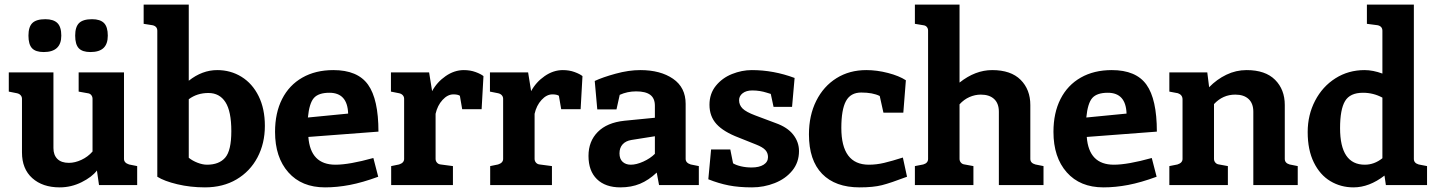

<svg xmlns="http://www.w3.org/2000/svg" viewBox="-20 -800 6212 830"><path d="M573 -82V0H408L399 -63Q378 -35 333 -12.5Q288 10 238 10Q164 10 119.5 -30Q75 -70 75 -141V-373Q75 -382 69 -388.5Q63 -395 53 -397L18 -404V-487H211V-160Q211 -130 228 -113Q245 -96 278 -96Q304 -96 332 -109Q360 -122 380 -145V-373Q380 -382 374.5 -389Q369 -396 359 -397L320 -404V-487H516V-113Q516 -96 538 -89ZM103 -646Q103 -684 120 -700.5Q137 -717 176 -717Q211 -717 228 -700.5Q245 -684 245 -646Q245 -575 169 -575Q134 -575 118.5 -591.5Q103 -608 103 -646ZM305 -646Q305 -684 322 -700.5Q339 -717 378 -717Q413 -717 429.5 -700.5Q446 -684 446 -646Q446 -610 427.5 -592.5Q409 -575 371 -575Q336 -575 320.5 -591.5Q305 -608 305 -646Z M1125 -256Q1125 -180 1093 -119.5Q1061 -59 1002.5 -24.5Q944 10 866 10Q803 10 746.5 -3.5Q690 -17 660 -36V-667Q660 -677 654.5 -683Q649 -689 639 -691L601 -697V-780H796V-451Q854 -497 919 -497Q977 -497 1024 -468Q1071 -439 1098 -384.5Q1125 -330 1125 -256ZM980 -233Q980 -319 954.5 -358.5Q929 -398 881 -398Q832 -398 796 -371V-118Q812 -105 834 -96.5Q856 -88 875 -88Q927 -88 953.5 -118.5Q980 -149 980 -233Z M1594 -117 1615 -36Q1547 -11 1492 -0.5Q1437 10 1385 10Q1284 10 1226.5 -55Q1169 -120 1169 -230Q1169 -312 1199.5 -372Q1230 -432 1287 -464.5Q1344 -497 1421 -497Q1526 -497 1571 -434Q1616 -371 1616 -231L1313 -208Q1322 -88 1430 -88Q1490 -88 1594 -117ZM1311 -292 1485 -309Q1482 -399 1404 -399Q1357 -399 1337 -376.5Q1317 -354 1311 -292Z M2070 -471 2062 -328H1978L1968 -386Q1959 -392 1940 -392Q1915 -392 1893 -368Q1871 -344 1863 -308V-113Q1863 -104 1869 -97Q1875 -90 1885 -89L1938 -82V0H1671V-82L1705 -89Q1727 -96 1727 -113V-373Q1727 -382 1721 -388.5Q1715 -395 1705 -397L1670 -404V-487H1835L1848 -406Q1869 -445 1906.5 -471Q1944 -497 1985 -497Q2013 -497 2036 -488.5Q2059 -480 2070 -471Z M2498 -471 2490 -328H2406L2396 -386Q2387 -392 2368 -392Q2343 -392 2321 -368Q2299 -344 2291 -308V-113Q2291 -104 2297 -97Q2303 -90 2313 -89L2366 -82V0H2099V-82L2133 -89Q2155 -96 2155 -113V-373Q2155 -382 2149 -388.5Q2143 -395 2133 -397L2098 -404V-487H2263L2276 -406Q2297 -445 2334.5 -471Q2372 -497 2413 -497Q2441 -497 2464 -488.5Q2487 -480 2498 -471Z M3001 -82V0H2829L2819 -54Q2784 -21 2746.5 -5.5Q2709 10 2662 10Q2597 10 2560.5 -25.5Q2524 -61 2524 -126Q2524 -189 2564 -229.5Q2604 -270 2679 -278L2811 -291V-343Q2811 -375 2791 -390Q2771 -405 2730 -405Q2692 -405 2659 -390L2645 -327H2562L2551 -450Q2585 -466 2641.5 -481.5Q2698 -497 2748 -497Q2835 -497 2889.5 -459.5Q2944 -422 2944 -351V-113Q2944 -96 2966 -89ZM2707 -88Q2731 -88 2761 -101.5Q2791 -115 2811 -135V-211L2710 -195Q2685 -191 2671.5 -176Q2658 -161 2658 -137Q2658 -113 2671.5 -100.5Q2685 -88 2707 -88Z M3054 -154H3137L3149 -94Q3162 -86 3183.5 -81Q3205 -76 3229 -76Q3262 -76 3281 -88Q3300 -100 3300 -121Q3300 -139 3288.5 -151.5Q3277 -164 3249 -175L3174 -205Q3108 -230 3077.5 -263.5Q3047 -297 3047 -347Q3047 -395 3074.5 -429Q3102 -463 3144.5 -480Q3187 -497 3230 -497Q3324 -497 3415 -463L3404 -338H3324L3312 -394Q3308 -395 3294 -399.5Q3280 -404 3264.5 -406.5Q3249 -409 3232 -409Q3206 -409 3190.5 -397Q3175 -385 3175 -367Q3175 -346 3190 -331Q3205 -316 3245 -301L3333 -268Q3384 -250 3409 -218Q3434 -186 3434 -147Q3434 -98 3405 -62.5Q3376 -27 3329 -8.5Q3282 10 3231 10Q3174 10 3130.5 1.5Q3087 -7 3042 -25Z M3477 -219Q3477 -301 3508.5 -364Q3540 -427 3596 -462Q3652 -497 3725 -497Q3771 -497 3819 -484.5Q3867 -472 3896 -453L3885 -313H3799L3783 -385Q3753 -400 3703 -400Q3657 -400 3637 -363Q3617 -326 3617 -247Q3617 -88 3736 -88Q3769 -88 3802.5 -96Q3836 -104 3883 -119L3901 -36Q3830 -9 3792.5 0.5Q3755 10 3696 10Q3591 10 3534 -48.5Q3477 -107 3477 -219Z M4491 -82V0H4298V-317Q4298 -353 4277.5 -372Q4257 -391 4220 -391Q4195 -391 4171 -380.5Q4147 -370 4128 -349V-113Q4128 -104 4134 -97Q4140 -90 4150 -89L4188 -82V0H3935V-82L3971 -89Q3992 -95 3992 -113V-668Q3992 -677 3986.5 -683.5Q3981 -690 3971 -691L3935 -697V-780H4128V-443Q4196 -497 4269 -497Q4350 -497 4392 -455Q4434 -413 4434 -346V-113Q4434 -95 4456 -89Z M4959 -117 4980 -36Q4912 -11 4857 -0.5Q4802 10 4750 10Q4649 10 4591.5 -55Q4534 -120 4534 -230Q4534 -312 4564.5 -372Q4595 -432 4652 -464.5Q4709 -497 4786 -497Q4891 -497 4936 -434Q4981 -371 4981 -231L4678 -208Q4687 -88 4795 -88Q4855 -88 4959 -117ZM4676 -292 4850 -309Q4847 -399 4769 -399Q4722 -399 4702 -376.5Q4682 -354 4676 -292Z M5590 -82V0H5398V-317Q5398 -353 5377.5 -372Q5357 -391 5320 -391Q5266 -391 5228 -350V-113Q5228 -104 5234 -97Q5240 -90 5250 -89L5288 -82V0H5035V-82L5070 -89Q5092 -96 5092 -113V-370Q5092 -390 5072 -397L5035 -404V-487H5199L5207 -423Q5240 -457 5281.5 -477Q5323 -497 5369 -497Q5450 -497 5492 -455Q5534 -413 5534 -346V-113Q5534 -95 5555 -89Z M6149 -82V0H5971L5965 -41Q5899 10 5831 10Q5776 10 5731 -17Q5686 -44 5659.5 -98Q5633 -152 5633 -229Q5633 -303 5665 -364.5Q5697 -426 5753 -461.5Q5809 -497 5879 -497Q5915 -497 5956 -482V-667Q5956 -677 5950.5 -683Q5945 -689 5935 -691L5889 -697V-780H6092V-113Q6092 -95 6113 -89ZM5880 -88Q5921 -88 5956 -116V-378Q5917 -399 5872 -399Q5816 -399 5794.5 -363Q5773 -327 5773 -246Q5773 -88 5880 -88Z"/></svg>

Font: Enriqueta
Style: Bold
Weight: 700
Designer: Viviana Monsalve, Gustavo Ibarra
Foundry: 72Puntos
Version: Version 2.000